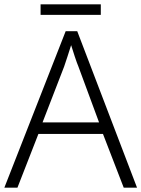

<svg xmlns="http://www.w3.org/2000/svg" viewBox="-20 -860 648 880"><path d="M547 0 452 -246H156L60 0H0L281 -717H334L608 0ZM339 -556Q333 -570 323 -600Q313 -630 306 -653Q298 -626 289 -600Q280 -574 274 -555L175 -299H434ZM442 -840V-792H166V-840Z"/></svg>

Font: Noto Sans Light
Style: Regular
Weight: 300
Designer: Monotype Design Team
Foundry: Monotype Imaging Inc.
Version: Version 2.007